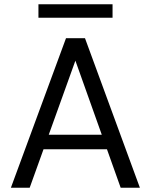

<svg xmlns="http://www.w3.org/2000/svg" viewBox="-20 -879 705 899"><path d="M31 0 289 -700H378L635 0H545L333 -595L119 0ZM149 -180 173 -248H490L514 -180ZM160 -796V-859H507V-796Z"/></svg>

Font: DM Sans 10pt
Style: Regular
Weight: 400
Version: Version 4.004;gftools[0.9.30]